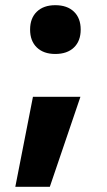

<svg xmlns="http://www.w3.org/2000/svg" viewBox="-20 -550 414 740"><path d="M39 170 107 -177H290L172 170ZM193 -342Q148 -342 122 -367Q96 -392 96 -436Q96 -480 122 -505Q148 -530 193 -530Q239 -530 265 -505Q291 -480 291 -436Q291 -392 265 -367Q239 -342 193 -342Z"/></svg>

Font: M PLUS 2 ExtraBold
Style: Regular
Weight: 800
Version: Version 1.001